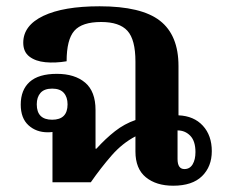

<svg xmlns="http://www.w3.org/2000/svg" viewBox="-20 -580 715 611"><path d="M531 11Q477 11 444 -16Q411 -43 411 -98V-146Q369 -124 335 -85Q301 -46 269 0H147V-160Q140 -159 132 -159Q95 -159 70.5 -181.5Q46 -204 46 -247Q46 -294 74.5 -319.5Q103 -345 161 -345Q218 -345 251 -317Q284 -289 284 -230V-107H287Q316 -139 346 -162.5Q376 -186 411 -198V-384Q411 -454 385.5 -482Q360 -510 302 -510Q241 -510 216.5 -482Q192 -454 192 -385Q156 -379 124.5 -382Q93 -385 73.5 -400Q54 -415 54 -444Q54 -499 118 -529.5Q182 -560 297 -560Q430 -560 489 -514Q548 -468 548 -370V-213Q597 -211 625.5 -180Q654 -149 654 -99Q654 -50 623 -19.5Q592 11 531 11ZM146 -199Q195 -199 195 -248Q195 -271 183 -284.5Q171 -298 146 -298Q121 -298 109 -284.5Q97 -271 97 -248Q97 -199 146 -199ZM567 -42Q584 -42 593 -57Q602 -72 602 -96Q602 -131 585.5 -148Q569 -165 545 -165V-74Q545 -42 567 -42Z"/></svg>

Font: Noto Serif Thai
Style: Bold
Weight: 700
Designer: Monotype Design Team
Foundry: Monotype Imaging Inc.
Version: Version 2.002; ttfautohint (v1.8.4.7-5d5b)